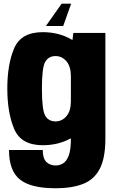

<svg xmlns="http://www.w3.org/2000/svg" viewBox="-20 -771 622 1024"><path d="M277 233Q143.5 233 85.8 186Q28 139 28 29H208Q208 74 227.2 92.8Q246.5 111.5 277.5 111.5Q298 111.5 316.5 100.2Q335 89 346.5 58.8Q358 28.5 358 -28V-33.5Q291.5 3.5 208 3.5Q92.5 3.5 55.8 -83Q19 -169.5 19 -299Q19 -428.5 55.8 -514Q92.5 -599.5 208 -599.5Q297 -599.5 366.5 -557.5L371 -595.5H542V-31Q542 71.5 512.2 129Q482.5 186.5 423.2 209.8Q364 233 277 233ZM358 -367.5Q357.5 -416.5 334.5 -444Q310.5 -472 276.5 -472Q239.5 -472 221.5 -441.8Q203.5 -411.5 203.5 -298.5Q203.5 -183.5 221.5 -153.5Q239.5 -123.5 276.5 -123.5Q310.5 -123.5 334.5 -151.5Q357.5 -178.5 358 -228.5ZM359.4 -751.3 317.1 -632.3H224.7L308.7 -751.3Z"/></svg>

Font: Anybody ExtraBold
Style: Regular
Weight: 800
Designer: Tyler Finck
Foundry: Etcetera Type Company
Version: Version 1.010; ttfautohint (v1.8.3) -l 8 -r 50 -G 200 -x 14 